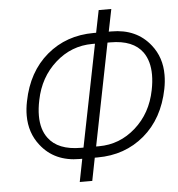

<svg xmlns="http://www.w3.org/2000/svg" viewBox="-54 -791 808 871"><g transform="rotate(-5 350.0 -355.0)"><path d="M331 29.5H274L294.5 -74.5H283Q168.5 -74.5 106 -155Q60.5 -212.5 60.5 -291.5Q60.5 -322.5 67.5 -356.5Q93.5 -488.5 182.2 -563.5Q271 -638.5 396 -638.5H407L427.5 -740H485L464.5 -638.5H477Q591 -638.5 654 -558.5Q700 -500.5 699.5 -421Q699.5 -390.5 693 -357.5Q666.5 -224.5 577.8 -149.5Q489 -74.5 364.5 -74.5H351.5ZM375 -124.5Q469.5 -124.5 542.2 -189Q615 -253.5 635.5 -357.5Q643 -394.5 643 -426.5Q643 -489 614.5 -529.5Q571.5 -589.5 468 -589.5H454.5L362 -124.5ZM304.5 -124.5 397.5 -589.5H385.5Q290 -589.5 217 -524.5Q144 -459.5 123.5 -356.5Q115.5 -318.5 115.5 -286Q115.5 -223.5 145 -184Q188.5 -124.5 293 -124.5Z"/></g></svg>

Font: Roberto Sans Light
Style: Italic
Weight: 300
Italic angle: -11°
Designer: Google
Version: Version 1.00;June 11, 2020;FontCreator 12.0.0.2522 64-bit; t